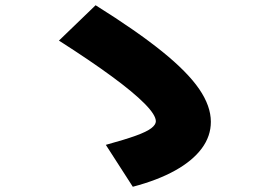

<svg xmlns="http://www.w3.org/2000/svg" viewBox="-20 -730 1040 733"><path d="M384 -177Q457 -197 498.5 -212Q540 -227 557.5 -240.5Q575 -254 575 -267Q575 -291 532 -334.5Q489 -378 406.5 -438.5Q324 -499 205 -575L345 -710Q503 -611 599.5 -533Q696 -455 740.5 -390Q785 -325 785 -265Q785 -210 750 -163Q715 -116 648.5 -79Q582 -42 487 -17Z"/></svg>

Font: M PLUS 2 Black
Style: Regular
Weight: 900
Designer: Coji Morishita
Foundry: UNDERFOREST DESIGN
Version: Version 1.001